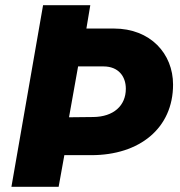

<svg xmlns="http://www.w3.org/2000/svg" viewBox="-20 -720 693 740"><path d="M24 0H206L228 -122H332C518 -122 647 -226 647 -394C647 -513 560 -610 419 -610H313L328 -700H146ZM246 -268 281 -464H379C436 -464 465 -426 465 -378C465 -312 417 -270 340 -269Z"/></svg>

Font: Fixel Display 20240404 ExBold
Style: Italic
Weight: 800
Italic angle: -10°
Designer: AlfaBravo + MacPaw
Foundry: Kyrylo Tkachov, Marchela Mozhyna, Serhii Makarenko, Maria Weinstein, Zakhar Kryvoshyya
Version: Version 1.211;Glyphs 3.2 (3225)